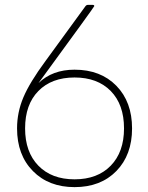

<svg xmlns="http://www.w3.org/2000/svg" viewBox="-20 -754 608 788"><path d="M286 14Q180 14 115 -52Q50 -118 50 -227Q50 -293 76 -354.5Q102 -416 167 -504L331 -729Q335 -734 341 -734H360Q367 -734 367 -729Q367 -726 138 -413Q195 -468 286 -468Q393 -468 457.5 -402Q522 -336 522 -227Q522 -118 457.5 -52Q393 14 286 14ZM286 -18Q380 -18 434.5 -74Q489 -130 489 -227Q489 -325 434.5 -380.5Q380 -436 286 -436Q192 -436 137.5 -380.5Q83 -325 83 -227Q83 -130 137.5 -74Q192 -18 286 -18Z"/></svg>

Font: YamahaIndonesia935. App Thin
Style: Regular
Weight: 100
Designer: Dalton Maag Ltd
Foundry: Dalton Maag Ltd
Version: Version 1.002